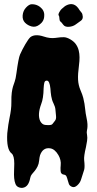

<svg xmlns="http://www.w3.org/2000/svg" viewBox="-20 -906 472 939"><path d="M94.7 11.7Q85 14.6 72.8 10.3Q60.5 5.9 55.7 -6.3Q50.8 -18.6 49.3 -34.7Q47.9 -50.8 48.8 -69.3Q49.8 -87.9 49.8 -105.5Q49.8 -144.5 37.1 -155.3Q10.7 -174.8 15.6 -254.9Q20.5 -300.8 26.4 -328.1Q36.1 -373 35.6 -404.3Q35.2 -435.5 37.6 -453.1Q40 -470.7 43.5 -482.4Q46.9 -494.1 51.8 -506.8Q56.6 -519.5 60.5 -548.8Q70.3 -622.1 78.1 -639.6Q88.9 -664.1 104 -689.9Q119.1 -715.8 128.9 -724.6Q151.4 -741.2 193.4 -727.5Q224.6 -716.8 251.5 -720.7Q278.3 -724.6 292.5 -724.1Q306.6 -723.6 324.2 -713.4Q341.8 -703.1 351.6 -689Q361.3 -674.8 365.2 -658.2Q372.1 -629.9 366.2 -586.4Q360.4 -543 361.8 -516.1Q363.3 -489.3 373.5 -465.3Q383.8 -441.4 387.2 -427.2Q390.6 -413.1 393.1 -398.9Q395.5 -384.8 397 -368.7Q398.4 -352.5 402.8 -332Q407.2 -311.5 407.7 -299.3Q408.2 -287.1 407.2 -279.3Q406.2 -271.5 404.8 -265.1Q403.3 -258.8 405.8 -245.6Q408.2 -232.4 405.8 -216.8Q403.3 -201.2 400.4 -186.5Q389.6 -141.6 391.6 -123Q395.5 -89.8 391.6 -75.7Q387.7 -61.5 384.3 -52.7Q380.9 -43.9 376.5 -28.3Q372.1 -12.7 358.4 0Q344.7 12.7 332.5 7.8Q320.3 2.9 316.9 -6.3Q313.5 -15.6 311 -25.4Q308.6 -35.2 305.2 -43Q301.8 -50.8 293 -51.8Q277.3 -53.7 276.4 -69.8Q275.4 -85.9 276.9 -98.1Q278.3 -110.4 275.4 -123Q272.5 -135.7 265.6 -147.5Q248 -177.7 224.6 -180.7Q189.5 -185.5 175.8 -146.5Q172.9 -136.7 171.4 -120.6Q169.9 -104.5 163.6 -91.8Q157.2 -79.1 149.9 -70.3Q142.6 -61.5 136.2 -54.2Q129.9 -46.9 127.9 -36.1Q120.1 5.9 94.7 11.7ZM181.6 -397.5Q162.1 -344.7 176.8 -313.5Q186.5 -295.9 202.1 -294.9Q231.4 -292 236.3 -299.3Q241.2 -306.6 248.5 -314.9Q255.9 -323.2 253.9 -340.3Q252 -357.4 251 -370.6Q250 -383.8 241.7 -400.4Q233.4 -417 230.5 -436Q227.5 -455.1 226.6 -472.7Q222.7 -511.7 209 -511.7Q199.2 -511.7 196.8 -501.5Q194.3 -491.2 193.4 -474.6Q192.4 -423.8 181.6 -397.5ZM175.8 -872.1Q198.2 -854.5 196.3 -829.1Q196.3 -802.7 173.8 -786.1Q155.3 -771.5 135.7 -776.4Q116.2 -781.2 102.5 -794.9Q88.9 -808.6 90.8 -831.1Q92.8 -853.5 107.4 -869.1Q122.1 -884.8 134.3 -885.3Q146.5 -885.7 156.7 -882.3Q167 -878.9 175.8 -872.1ZM302.7 -878.9Q343.8 -900.4 369.1 -856.4Q373 -850.6 378.4 -844.7Q383.8 -838.9 384.8 -825.2Q385.7 -811.5 375 -804.2Q364.3 -796.9 350.6 -786.6Q336.9 -776.4 317.4 -774.9Q297.9 -773.4 289.6 -784.7Q281.2 -795.9 280.8 -795.9Q280.3 -795.9 275.4 -800.8Q270.5 -805.7 270.5 -815.9Q270.5 -826.2 267.1 -830.6Q263.7 -835 270.5 -847.2Q277.3 -859.4 282.2 -862.8Q287.1 -866.2 291.5 -870.6Q295.9 -875 302.7 -878.9Z"/></svg>

Font: Creepster Caps
Style: Regular
Weight: 400
Designer: Font Diner, Inc
Foundry: Font Diner, Inc
Version: Version 1.000